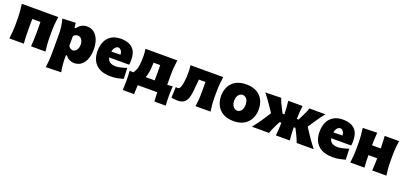

<svg xmlns="http://www.w3.org/2000/svg" viewBox="19 -1466 5494 2613"><g transform="rotate(20 2766.0 -159.5)"><path d="M36 0Q43 -52.5 47 -102.2Q51 -152 51 -214.5V-264.5Q51 -343 46.2 -395.5Q41.5 -448 34.5 -500.5H562Q554.5 -448 549.8 -395.5Q545 -343 545 -264.5V-214.5Q545 -152 548.8 -102.2Q552.5 -52.5 560 0H350.5Q354 -52.5 356.2 -102.2Q358.5 -152 358.5 -214.5V-264.5Q358.5 -317.5 357 -355.5H239Q238 -317.5 238 -264.5V-214.5Q238 -152 239.8 -102.2Q241.5 -52.5 245.5 0Z M636 197.5Q643 144.5 647 92.2Q651 40 651 -22.5V-264.5Q651 -322.5 644.8 -381Q638.5 -439.5 622 -500.5L812.5 -509L820 -438.5H834.5Q862.5 -475 897.8 -495.2Q933 -515.5 973 -515.5Q1038 -515.5 1081.2 -480.2Q1124.5 -445 1146.2 -385Q1168 -325 1168 -250.5Q1168 -181 1147.5 -120.5Q1127 -60 1084 -22.8Q1041 14.5 974 14.5Q943 14.5 910.2 -1Q877.5 -16.5 849.5 -50H838V-12Q838 43 842.5 91.2Q847 139.5 857 192ZM900 -142Q938.5 -144.5 958 -176.2Q977.5 -208 977.5 -249Q977.5 -292.5 958 -323.2Q938.5 -354 899.5 -356Q863 -354.5 838 -325.5V-183.5Q860.5 -145.5 900 -142Z M1508.5 14.5Q1407.5 14.5 1344.2 -19.5Q1281 -53.5 1251.5 -113.2Q1222 -173 1222 -251Q1222 -328.5 1249 -388.2Q1276 -448 1331.2 -481.8Q1386.5 -515.5 1470.5 -515.5Q1577.5 -515.5 1636.8 -460.8Q1696 -406 1696 -289.5Q1696 -268.5 1694.8 -252.8Q1693.5 -237 1691 -221.5H1402Q1409 -180.5 1440.2 -158.8Q1471.5 -137 1532 -137Q1548.5 -137 1574.5 -142.2Q1600.5 -147.5 1629 -155.2Q1657.5 -163 1682 -171.5L1688 -14.5Q1656 -6.5 1612.2 4Q1568.5 14.5 1508.5 14.5ZM1472.5 -392Q1447 -389.5 1427.8 -367.2Q1408.5 -345 1402.5 -305.5L1533.5 -309Q1531.5 -347 1514.2 -368.8Q1497 -390.5 1472.5 -392Z M1726 132Q1728.5 99 1729.5 65.8Q1730.5 32.5 1730.5 -0.5Q1730.5 -34.5 1729.5 -71Q1728.5 -107.5 1726 -148Q1751 -145 1779 -143Q1796 -162 1812 -203.2Q1828 -244.5 1832 -311.5Q1835 -362 1834 -408.2Q1833 -454.5 1825.5 -500.5H2287.5Q2279.5 -448 2275 -395.5Q2270.5 -343 2270.5 -264.5V-214.5Q2270.5 -193.5 2270.8 -175.5Q2271 -157.5 2271.5 -141.5Q2291 -142.5 2310.2 -144Q2329.5 -145.5 2348.5 -148Q2346 -107.5 2345 -71Q2344 -34.5 2344 -0.5Q2344 32.5 2345 65.8Q2346 99 2348.5 132H2184.5L2178 0H1896L1890 132ZM1990 -285Q1988.5 -248.5 1980 -209Q1971.5 -169.5 1961 -139.5H2090Q2091 -171 2091 -214.5V-264.5Q2091 -321 2089.5 -361H1993.5Q1992.5 -342.5 1991.5 -323.5Q1990.5 -304.5 1990 -285Z M2474 12.5Q2453.5 12.5 2426.8 9.2Q2400 6 2384.5 3L2391.5 -153.5Q2407 -148.5 2417 -148.5Q2441 -148.5 2453.8 -174.2Q2466.5 -200 2472.8 -240.2Q2479 -280.5 2483.5 -324.5Q2486 -370.5 2484.8 -415.5Q2483.5 -460.5 2477.5 -500.5H2951Q2944 -448 2939 -395.5Q2934 -343 2934 -264.5V-214.5Q2934 -152 2937.8 -102.2Q2941.5 -52.5 2949.5 0H2732.5Q2740 -52.5 2743.8 -102.2Q2747.5 -152 2747.5 -214.5V-264.5Q2747.5 -317.5 2746.5 -355.5H2652Q2649 -329 2646.8 -303Q2644.5 -277 2642.5 -254.5Q2638 -170.5 2624.2 -110.8Q2610.5 -51 2576 -19.2Q2541.5 12.5 2474 12.5Z M3286.5 14.5Q3190.5 14.5 3129.5 -22.8Q3068.5 -60 3039.8 -120.5Q3011 -181 3011 -251Q3011 -326 3041 -385.8Q3071 -445.5 3131.2 -480.5Q3191.5 -515.5 3282.5 -515.5Q3376 -515.5 3436.8 -480.2Q3497.5 -445 3527 -385Q3556.5 -325 3556.5 -251Q3556.5 -175 3525.5 -114.8Q3494.5 -54.5 3434.2 -20Q3374 14.5 3286.5 14.5ZM3286 -135.5Q3325.5 -138.5 3346 -170.5Q3366.5 -202.5 3366.5 -251Q3366.5 -301 3346 -330.5Q3325.5 -360 3286 -365Q3244.5 -361.5 3222.8 -330.8Q3201 -300 3201 -251Q3201 -204 3223.2 -171.2Q3245.5 -138.5 3286 -135.5Z M3549.5 0Q3586 -46.5 3619.5 -93Q3653 -139.5 3683 -185.5L3731 -261.5L3693 -318.5Q3662 -364 3630.2 -409.2Q3598.5 -454.5 3560.5 -500.5L3790 -505.5Q3799.5 -473.5 3814.2 -441.8Q3829 -410 3845.5 -378L3881.5 -308.5H3907Q3906.5 -358 3903 -405Q3899.5 -452 3893 -500.5H4100.5Q4094.5 -452 4091 -405Q4087.5 -358 4087 -308.5H4112.5L4146.5 -376.5Q4162 -407.5 4176 -438.5Q4190 -469.5 4199 -500.5H4432Q4394 -454.5 4362.8 -409.5Q4331.5 -364.5 4301 -318.5L4262.5 -261L4310 -186.5Q4340 -140.5 4373.8 -93.2Q4407.5 -46 4444 0H4197.5Q4186.5 -29 4174.8 -57.5Q4163 -86 4148 -115L4111 -187.5H4087V-176Q4087 -129 4090.2 -87Q4093.5 -45 4098 0H3896Q3900.5 -45 3903.8 -87Q3907 -129 3907 -176V-187.5H3882L3845 -114.5Q3830.5 -86 3818.8 -57.2Q3807 -28.5 3796.5 0Z M4723.5 14.5Q4622.5 14.5 4559.2 -19.5Q4496 -53.5 4466.5 -113.2Q4437 -173 4437 -251Q4437 -328.5 4464 -388.2Q4491 -448 4546.2 -481.8Q4601.5 -515.5 4685.5 -515.5Q4792.5 -515.5 4851.8 -460.8Q4911 -406 4911 -289.5Q4911 -268.5 4909.8 -252.8Q4908.5 -237 4906 -221.5H4617Q4624 -180.5 4655.2 -158.8Q4686.5 -137 4747 -137Q4763.5 -137 4789.5 -142.2Q4815.5 -147.5 4844 -155.2Q4872.5 -163 4897 -171.5L4903 -14.5Q4871 -6.5 4827.2 4Q4783.5 14.5 4723.5 14.5ZM4687.5 -392Q4662 -389.5 4642.8 -367.2Q4623.5 -345 4617.5 -305.5L4748.5 -309Q4746.5 -347 4729.2 -368.8Q4712 -390.5 4687.5 -392Z M4973.5 0Q4980.5 -52.5 4984.5 -102.2Q4988.5 -152 4988.5 -214.5V-264.5Q4988.5 -343 4983.8 -395.5Q4979 -448 4972 -500.5L5180 -506Q5176.5 -462.5 5174.5 -419.8Q5172.5 -377 5171.5 -321.5H5298.5Q5297.5 -375.5 5295.2 -416.8Q5293 -458 5290 -500.5H5498.5Q5490.5 -448 5486 -395.5Q5481.5 -343 5481.5 -264.5V-214.5Q5481.5 -152 5485.2 -102.2Q5489 -52.5 5496.5 0H5291Q5294.5 -45 5296.2 -87.2Q5298 -129.5 5298.5 -179H5171.5Q5172 -129.5 5173.8 -87.2Q5175.5 -45 5179 0Z"/></g></svg>

Font: Commissioner Flair ExtraBold
Style: Regular
Weight: 800
Designer: Kostas Bartsokas
Foundry: Kostas Bartsokas
Version: Version 1.000; ttfautohint (v1.8.3)